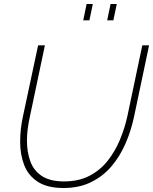

<svg xmlns="http://www.w3.org/2000/svg" viewBox="-20 -937 767 962"><path d="M298 5Q217 5 169 -26.5Q121 -58 101 -110.5Q81 -163 81 -226Q81 -258 84.5 -290Q88 -322 95 -354L171 -710H205L130 -354Q123 -323 119 -292.5Q115 -262 115 -232Q115 -175 132 -128.5Q149 -82 190 -55Q231 -28 301 -28Q374 -28 428 -56Q482 -84 519.5 -131.5Q557 -179 581 -237Q605 -295 618 -354L693 -710H727L652 -354Q637 -282 608.5 -217Q580 -152 537.5 -102.5Q495 -53 435.5 -24Q376 5 298 5ZM397 -835 414 -917H445L428 -835ZM517 -835 534 -917H565L548 -835Z"/></svg>

Font: Raleway Thin ExtraLight
Style: Italic
Weight: 250
Italic angle: -12°
Version: Version 4.026